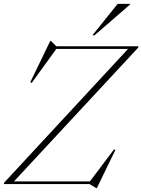

<svg xmlns="http://www.w3.org/2000/svg" viewBox="-40 -955 739 996"><path d="M678.5 -715 676 -707 32.5 -14H426.5L551.5 -180L558.5 -177L462.5 20.5H458.5L425 0H-20.5L-18 -8L624 -701H252L124.5 -525L117 -528.5L221 -743H224L252 -715ZM439.5 -772 570.5 -935H635V-932L450.5 -772Z"/></svg>

Font: Newsreader Display ExtraLight
Style: Italic
Weight: 275
Italic angle: -17°
Designer: Hugues Gentile
Foundry: Production Type
Version: Version 1.001